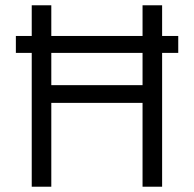

<svg xmlns="http://www.w3.org/2000/svg" viewBox="-20 -706 733 726"><path d="M654 -506H593V0H519V-317H174V0H100V-506H40V-570H100V-686H174V-570H519V-686H593V-570H654ZM519 -506H174V-384H519Z"/></svg>

Font: Chivo Light
Style: Regular
Weight: 300
Designer: Hector Gatti
Foundry: Omnibus-Type
Version: Version 1.007